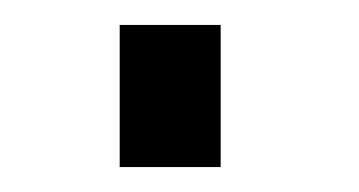

<svg xmlns="http://www.w3.org/2000/svg" viewBox="-20 -379 288 154"><path d="M76 -359H157V-245H76Z"/></svg>

Font: Panefresco 400wt
Style: Regular
Weight: 400
Foundry: Campivisivi & Chank Co
Version: Version 1.002